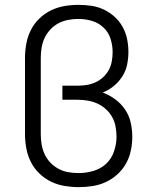

<svg xmlns="http://www.w3.org/2000/svg" viewBox="-20 -763 640 791"><path d="M304 8Q275 8 245.5 3Q216 -2 189.5 -15Q163 -28 141.5 -49Q120 -70 107 -96Q94 -122 88.5 -151.5Q83 -181 83 -210V-525Q83 -554 88.5 -583.5Q94 -613 107 -639Q120 -665 141.5 -686Q163 -707 189.5 -720Q216 -733 245 -738Q274 -743 303 -743Q330 -743 357 -739Q384 -735 408 -723.5Q432 -712 452 -694Q472 -676 485 -652.5Q498 -629 503.5 -602.5Q509 -576 509 -549Q509 -522 503.5 -496Q498 -470 483.5 -447.5Q469 -425 448 -408Q427 -391 403 -382Q430 -372 454.5 -354Q479 -336 495.5 -311.5Q512 -287 518.5 -258Q525 -229 525 -199Q525 -171 519 -142.5Q513 -114 499 -89Q485 -64 463.5 -44.5Q442 -25 416 -13Q390 -1 361.5 3.5Q333 8 304 8ZM304 -50Q335 -50 365.5 -59Q396 -68 418 -89Q440 -110 450 -140Q460 -170 460 -200Q460 -221 456 -242Q452 -263 442 -281Q432 -299 416 -313.5Q400 -328 381 -336.5Q362 -345 341.5 -348.5Q321 -352 300 -352H237V-410H300Q319 -410 337.5 -413Q356 -416 373.5 -424Q391 -432 405 -445Q419 -458 428 -474.5Q437 -491 440.5 -510Q444 -529 444 -548Q444 -576 435.5 -603Q427 -630 406.5 -649.5Q386 -669 358.5 -677Q331 -685 303 -685Q282 -685 261 -681Q240 -677 221.5 -667.5Q203 -658 188 -642Q173 -626 164 -607Q155 -588 151.5 -567Q148 -546 148 -525V-210Q148 -189 151.5 -168Q155 -147 164 -127.5Q173 -108 188 -92.5Q203 -77 222 -67Q241 -57 262 -53.5Q283 -50 304 -50Z"/></svg>

Font: Iosevka SS04 Light Extended
Style: Regular
Weight: 300
Width: 7
Monospace: yes
Designer: Belleve Invis
Foundry: Belleve Invis
Version: Version 19.0.0; ttfautohint (v1.8.4)